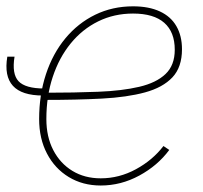

<svg xmlns="http://www.w3.org/2000/svg" viewBox="-36 -570 632 598"><path d="M97.7 -272.5Q31.7 -272.5 4.2 -302.7Q-23.4 -333 -13.2 -393.6H9.3Q0.5 -339.8 21.7 -317.1Q43 -294.4 101.6 -294.4ZM277.8 7.8Q221.7 7.8 178.2 -18.6Q134.8 -44.9 110.4 -91.6Q85.9 -138.2 85.9 -199.2Q85.9 -274.9 107.2 -339.1Q128.4 -403.3 167.7 -450.7Q207 -498 260.7 -524.2Q314.5 -550.3 378.4 -550.3Q427.7 -550.3 461.9 -534.4Q496.1 -518.6 513.4 -488.5Q530.8 -458.5 530.8 -416.5Q530.8 -360.8 501 -329.1Q471.2 -297.4 415.5 -282.2Q359.9 -267.1 281 -262.9Q202.1 -258.8 105 -258.8V-281.2Q195.8 -281.2 270 -284.2Q344.2 -287.1 397.5 -299.6Q450.7 -312 479.5 -339.4Q508.3 -366.7 508.3 -415Q508.3 -470.2 475.6 -499Q442.9 -527.8 378.4 -527.8Q319.3 -527.8 269.8 -503.4Q220.2 -479 184.1 -434.6Q147.9 -390.1 128.2 -330.3Q108.4 -270.5 108.4 -199.2Q108.4 -144 129.9 -102.5Q151.4 -61 189.5 -37.8Q227.5 -14.6 277.8 -14.6Q335.4 -14.6 387.5 -43Q439.5 -71.3 473.1 -115.2L491.2 -103Q455.1 -54.2 397.9 -23.2Q340.8 7.8 277.8 7.8Z"/></svg>

Font: Inter 16pt Thin
Style: Italic
Weight: 250
Italic angle: -9.3988°
Version: Version 4.001;git-66647c0bb